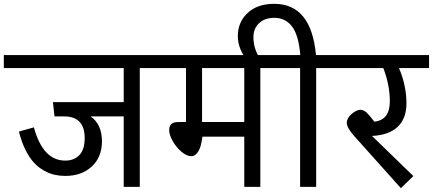

<svg xmlns="http://www.w3.org/2000/svg" viewBox="-40 -977 2264 1004"><path d="M811 -689V-621.1H690.9V0H606.9V-368.2H434.1Q493.2 -326.2 493.2 -238.8Q493.2 -155.3 439.9 -106.2Q386.7 -57.1 301.8 -57.1Q272.5 -57.1 245.8 -63Q219.2 -68.8 190.4 -84.7Q161.6 -100.6 137.9 -126Q114.3 -151.4 93.3 -193.1Q72.3 -234.9 59.1 -289.1L137.2 -311Q184.6 -137.2 300.8 -137.2Q347.7 -137.2 375.2 -166.3Q402.8 -195.3 402.8 -254.9Q402.8 -365.2 300.8 -368.2H245.1L236.8 -442.9H606.9V-621.1H-20V-689Z M1441.4 -689V-621.1H1321.3V0H1237.3V-262.2H1018.6Q1015.1 -234.9 1009 -213.4Q1002.9 -191.9 990.2 -176Q977.5 -160.2 960.4 -160.2Q936.5 -160.2 908.9 -183.6Q881.3 -207 863 -239.5Q844.7 -272 844.7 -296.9Q844.7 -318.4 856 -328.6Q867.2 -338.9 893.6 -338.9H932.6V-621.1H770.5V-689ZM1237.3 -338.9V-621.1H1016.6V-338.9Z M1733.4 -689V-621.1H1613.3V0H1529.3V-621.1H1412.6V-689H1530.3Q1521.5 -793.9 1486.8 -838.9Q1452.1 -883.8 1394.5 -883.8Q1344.2 -883.8 1314.7 -855.7Q1285.2 -827.6 1285.2 -783.2Q1285.2 -726.1 1314.5 -679.2L1255.4 -661.1Q1232.9 -683.1 1218.3 -717.3Q1203.6 -751.5 1203.6 -789.1Q1203.6 -860.8 1254.6 -908.9Q1305.7 -957 1393.6 -957Q1587.9 -957 1612.3 -689Z M2203.6 -689V-621.1H2046.4Q2085.4 -529.3 2085.4 -436Q2085.4 -357.4 2039.6 -314Q1993.7 -270.5 1905.3 -266.1L2121.6 -56.2L2056.2 6.8L1813.5 -264.2Q1773.4 -309.1 1773.4 -334Q1773.4 -359.4 1798.8 -381.1Q1824.2 -402.8 1844.2 -402.8Q1861.3 -402.8 1876.5 -388.9Q1891.6 -375 1917.5 -340.8Q1998.5 -349.6 1998.5 -446.8Q1998.5 -532.7 1964.4 -621.1H1693.4V-689Z"/></svg>

Font: FiraGO
Style: Regular
Weight: 400
Designer: bBox Type
Foundry: bBox Type GmbH
Version: Version 1.001;PS 001.001;hotconv 1.0.88;makeotf.lib2.5.64775